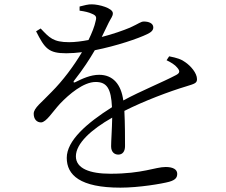

<svg xmlns="http://www.w3.org/2000/svg" viewBox="-20 -810 1040 883"><path d="M832 -524C815 -537 794 -544 758 -551L746 -533C765 -524 785 -512 795 -499C809 -483 807 -474 790 -465C730 -433 628 -392 547 -348C537 -423 499 -466 436 -466C396 -466 358 -448 326 -432C319 -428 316 -433 320 -438C364 -494 392 -538 416 -579C517 -599 616 -633 657 -653C676 -662 685 -671 685 -684C685 -703 664 -711 642 -711C627 -711 620 -702 578 -683C547 -670 499 -653 448 -640L480 -706C491 -728 499 -735 499 -749C499 -773 434 -790 403 -790C387 -791 366 -785 346 -780V-761C369 -758 390 -753 402 -747C422 -739 425 -732 420 -714C415 -689 403 -659 387 -626C356 -620 325 -616 298 -616C224 -616 207 -637 167 -679L146 -666C186 -587 203 -565 285 -565C308 -565 332 -567 357 -570C319 -506 269 -439 217 -387C172 -339 135 -314 135 -287C135 -262 149 -247 169 -247C193 -248 221 -295 256 -333C298 -377 364 -433 420 -433C472 -433 491 -402 495 -317C378 -243 287 -163 287 -84C287 -5 348 53 534 53C619 53 725 35 758 26C790 17 795 4 795 -11C795 -30 777 -42 742 -42C694 -42 636 -11 488 -11C393 -11 329 -35 329 -91C329 -150 399 -214 496 -269C495 -215 491 -161 491 -137C491 -110 507 -99 524 -99C544 -99 555 -114 555 -138C555 -170 555 -243 552 -300C643 -346 760 -390 837 -413C876 -425 886 -428 886 -446C886 -474 857 -507 832 -524Z"/></svg>

Font: Harano Aji Mincho TW
Style: Regular
Weight: 400
Foundry: Masamichi Hosoda
Version: HaranoAjiMinchoTW-Regular version 20230610;ttx 4.39.4